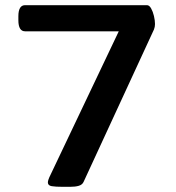

<svg xmlns="http://www.w3.org/2000/svg" viewBox="-20 -720 682 742"><path d="M223 2Q195 2 180 -0.5Q165 -3 165 -15Q165 -24 175 -44L439 -599H77Q51 -599 51 -642V-657Q51 -700 77 -700H548Q557 -700 564 -687.5Q571 -675 575 -658Q579 -641 579 -627Q579 -616 575 -606L303 -17Q298 -6 284.5 -2Q271 2 251 2Z"/></svg>

Font: Asap Expanded SemiBold
Style: Regular
Weight: 600
Width: 7
Designer: Pablo Cosgaya
Foundry: Omnibus-Type
Version: Version 3.001; ttfautohint (v1.8.4.7-5d5b)